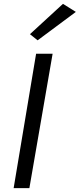

<svg xmlns="http://www.w3.org/2000/svg" viewBox="-20 -980 415 1000"><path d="M168 -700 51 0H133L254 -700ZM375 -918 308 -960 136 -802 176 -770Z"/></svg>

Font: Jost* 400 Book Italic
Style: Italic
Weight: 400
Italic angle: -10°
Version: Version 3.200; ttfautohint (v0.97) -l 8 -r 50 -G 200 -x 14 -